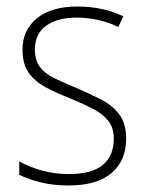

<svg xmlns="http://www.w3.org/2000/svg" viewBox="-20 -559 449 589"><path d="M367 -133Q367 -67 322.5 -28.5Q278 10 190 10Q142 10 103 0Q64 -10 39 -23V-64Q71 -46 110 -35.5Q149 -25 190 -25Q263 -25 296 -53.5Q329 -82 329 -133Q329 -167 312.5 -188Q296 -209 266.5 -224.5Q237 -240 198 -256Q155 -273 121.5 -290.5Q88 -308 68.5 -335Q49 -362 49 -407Q49 -467 93.5 -503Q138 -539 217 -539Q258 -539 294 -531Q330 -523 358 -509L343 -476Q318 -489 284 -497Q250 -505 216 -505Q156 -505 121.5 -480Q87 -455 87 -407Q87 -374 102.5 -353.5Q118 -333 147 -319Q176 -305 215 -289Q256 -271 290.5 -253.5Q325 -236 346 -208Q367 -180 367 -133Z"/></svg>

Font: Noto Sans Lao Looped SemiCondensed ExtraLight
Style: Regular
Weight: 200
Width: 4
Designer: Mark Frömberg, Ben Mitchell
Foundry: The Fontpad Ltd
Version: Version 1.002; ttfautohint (v1.8.4.7-5d5b)